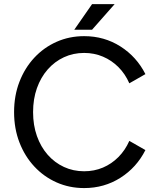

<svg xmlns="http://www.w3.org/2000/svg" viewBox="-20 -909 779 938"><path d="M611.8 -502 690.4 -546.9Q647.5 -631.8 568.4 -682.1Q489.3 -732.4 391.1 -732.4Q318.8 -732.4 256.6 -704.8Q194.3 -677.2 147.7 -627.2Q101.1 -577.1 75 -509.5Q48.8 -441.9 48.8 -361.3Q48.8 -280.8 75 -213.1Q101.1 -145.5 147.7 -95.5Q194.3 -45.4 256.6 -17.8Q318.8 9.8 391.1 9.8Q489.3 9.8 568.4 -40.5Q647.5 -90.8 690.4 -175.8L611.8 -220.7Q591.8 -175.3 558.6 -141.8Q525.4 -108.4 482.9 -90.3Q440.4 -72.3 391.1 -72.3Q337.9 -72.3 292.5 -93.3Q247.1 -114.3 213.1 -152.8Q179.2 -191.4 160.4 -244.4Q141.6 -297.4 141.6 -361.3Q141.6 -425.3 160.4 -478.3Q179.2 -531.2 213.1 -569.8Q247.1 -608.4 292.5 -629.4Q337.9 -650.4 391.1 -650.4Q440.4 -650.4 482.9 -632.3Q525.4 -614.3 558.6 -581.1Q591.8 -547.9 611.8 -502ZM429.7 -763.7 540 -888.7H429.7L342.8 -763.7Z"/></svg>

Font: Giphurs
Style: Regular
Weight: 400
Version: Version 2.010